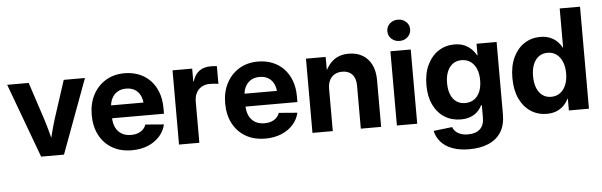

<svg xmlns="http://www.w3.org/2000/svg" viewBox="-56 -950 4279 1364"><g transform="rotate(-5 2084.0 -268.5)"><path d="M205.6 0 9.8 -529.3H163.1L251 -261.7Q266.6 -212.9 279.5 -163.3Q292.5 -113.8 305.7 -63H272.5Q285.6 -113.8 298.3 -163.3Q311 -212.9 326.2 -261.7L413.1 -529.3H564.5L368.7 0Z M852.5 11.2Q772 11.2 712.9 -23.2Q653.8 -57.6 621.6 -119.4Q589.4 -181.2 589.4 -263.2Q589.4 -344.2 621.8 -406.2Q654.3 -468.3 712.2 -503.4Q770 -538.6 846.7 -538.6Q901.9 -538.6 948.5 -520.3Q995.1 -502 1029.3 -466.8Q1063.5 -431.6 1082.5 -381.3Q1101.6 -331.1 1101.6 -267.1V-227.5H644.5V-319.3H1031.2L964.8 -296.4Q964.8 -336.9 951.2 -366.7Q937.5 -396.5 911.6 -412.6Q885.7 -428.7 848.6 -428.7Q812 -428.7 785.9 -412.4Q759.8 -396 745.6 -366.9Q731.4 -337.9 731.4 -299.3V-235.4Q731.4 -192.4 746.6 -161.4Q761.7 -130.4 789.8 -114Q817.9 -97.7 856 -97.7Q883.3 -97.7 904.8 -105.5Q926.3 -113.3 941.2 -127.9Q956.1 -142.6 962.9 -162.6L1094.7 -151.9Q1083.5 -103.5 1050 -66.7Q1016.6 -29.8 966.1 -9.3Q915.5 11.2 852.5 11.2Z M1189 0V-529.3H1329.1V-438H1332.5Q1346.7 -486.3 1379.4 -510.3Q1412.1 -534.2 1460.4 -534.2Q1472.7 -534.2 1484.4 -533.4Q1496.1 -532.7 1505.4 -531.2V-405.3Q1496.6 -407.2 1478.5 -408.7Q1460.4 -410.2 1442.9 -410.2Q1411.6 -410.2 1386.7 -396.2Q1361.8 -382.3 1347.9 -356.2Q1334 -330.1 1334 -293.5V0Z M1804.2 11.2Q1723.6 11.2 1664.6 -23.2Q1605.5 -57.6 1573.2 -119.4Q1541 -181.2 1541 -263.2Q1541 -344.2 1573.5 -406.2Q1606 -468.3 1663.8 -503.4Q1721.7 -538.6 1798.3 -538.6Q1853.5 -538.6 1900.1 -520.3Q1946.8 -502 1981 -466.8Q2015.1 -431.6 2034.2 -381.3Q2053.2 -331.1 2053.2 -267.1V-227.5H1596.2V-319.3H1982.9L1916.5 -296.4Q1916.5 -336.9 1902.8 -366.7Q1889.2 -396.5 1863.3 -412.6Q1837.4 -428.7 1800.3 -428.7Q1763.7 -428.7 1737.5 -412.4Q1711.4 -396 1697.3 -366.9Q1683.1 -337.9 1683.1 -299.3V-235.4Q1683.1 -192.4 1698.2 -161.4Q1713.4 -130.4 1741.5 -114Q1769.5 -97.7 1807.6 -97.7Q1835 -97.7 1856.4 -105.5Q1877.9 -113.3 1892.8 -127.9Q1907.7 -142.6 1914.6 -162.6L2046.4 -151.9Q2035.2 -103.5 2001.7 -66.7Q1968.3 -29.8 1917.7 -9.3Q1867.2 11.2 1804.2 11.2Z M2285.6 -299.8V0H2140.6V-529.3H2280.8L2281.7 -394H2264.2Q2287.1 -462.4 2331.8 -500.2Q2376.5 -538.1 2446.3 -538.1Q2502 -538.1 2543.5 -513.9Q2585 -489.7 2607.7 -444.1Q2630.4 -398.4 2630.4 -333.5V0H2485.4V-307.6Q2485.4 -358.9 2460 -386.7Q2434.6 -414.6 2388.7 -414.6Q2358.4 -414.6 2335.2 -401.9Q2312 -389.2 2298.8 -363.5Q2285.6 -337.9 2285.6 -299.8Z M2742.7 0V-529.3H2887.7V0ZM2814.9 -596.7Q2780.3 -596.7 2756.8 -618.7Q2733.4 -640.6 2733.4 -672.9Q2733.4 -705.1 2756.8 -726.8Q2780.3 -748.5 2814.5 -748.5Q2849.1 -748.5 2872.6 -726.8Q2896 -705.1 2896 -672.9Q2896 -640.6 2872.6 -618.7Q2849.1 -596.7 2814.9 -596.7Z M3242.2 212.9Q3171.4 212.9 3120.6 193.8Q3069.8 174.8 3039.6 140.4Q3009.3 106 2999.5 61L3132.8 45.4Q3138.7 63 3152.8 76.9Q3167 90.8 3189.2 98.9Q3211.4 106.9 3242.2 106.9Q3296.4 106.9 3326.4 79.3Q3356.4 51.8 3356.4 -2.9V-91.3H3351.1Q3338.4 -64.9 3317.6 -45.2Q3296.9 -25.4 3267.3 -14.4Q3237.8 -3.4 3199.2 -3.4Q3134.8 -3.4 3084.5 -34.9Q3034.2 -66.4 3005.4 -125.5Q2976.6 -184.6 2976.6 -267.1Q2976.6 -351.1 3005.9 -411.9Q3035.2 -472.7 3085.4 -505.4Q3135.7 -538.1 3198.7 -538.1Q3238.3 -538.1 3267.8 -525.9Q3297.4 -513.7 3318.8 -492.9Q3340.3 -472.2 3354 -446.8H3356.9V-529.3H3500V-13.2Q3500 64.9 3467.3 115Q3434.6 165 3376.5 189Q3318.4 212.9 3242.2 212.9ZM3240.2 -116.7Q3277.3 -116.7 3304.2 -135Q3331.1 -153.3 3345.5 -187.5Q3359.9 -221.7 3359.9 -268.6Q3359.9 -315.4 3345.5 -349.9Q3331.1 -384.3 3304.2 -403.3Q3277.3 -422.4 3240.2 -422.4Q3204.1 -422.4 3178 -403.6Q3151.9 -384.8 3137.9 -350.3Q3124 -315.9 3124 -268.6Q3124 -221.2 3137.9 -187Q3151.9 -152.8 3178 -134.8Q3204.1 -116.7 3240.2 -116.7Z M3812 10.3Q3747.1 10.3 3696.8 -22.9Q3646.5 -56.2 3617.9 -117.7Q3589.4 -179.2 3589.4 -264.6Q3589.4 -350.1 3618.4 -411.4Q3647.5 -472.7 3697.8 -505.4Q3748 -538.1 3811.5 -538.1Q3850.6 -538.1 3880.1 -526.1Q3909.7 -514.2 3930.7 -493.9Q3951.7 -473.6 3964.8 -448.7H3967.3V-727.5H4112.3V0H3969.2V-83H3965.8Q3953.1 -56.2 3931.9 -35.2Q3910.6 -14.2 3880.9 -2Q3851.1 10.3 3812 10.3ZM3853 -107.4Q3889.6 -107.4 3916.5 -127Q3943.4 -146.5 3958 -181.9Q3972.7 -217.3 3972.7 -264.6Q3972.7 -312.5 3958 -347.4Q3943.4 -382.3 3916.7 -401.9Q3890.1 -421.4 3853 -421.4Q3816.9 -421.4 3790.8 -402.1Q3764.6 -382.8 3750.7 -347.9Q3736.8 -313 3736.8 -264.6Q3736.8 -216.3 3750.7 -180.9Q3764.6 -145.5 3790.8 -126.5Q3816.9 -107.4 3853 -107.4Z"/></g></svg>

Font: Inter 24pt
Style: Bold
Weight: 700
Designer: Rasmus Andersson
Foundry: rsms
Version: Version 4.001;git-66647c0bb